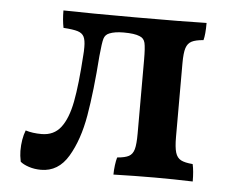

<svg xmlns="http://www.w3.org/2000/svg" viewBox="-43 -551 744 608"><g transform="rotate(5 329.5 -247.5)"><path d="M42 -13Q38 -33 38 -47Q38 -85 49 -113Q71 -106 100 -106Q139 -106 161 -134.5Q183 -163 193.5 -217.5Q204 -272 210 -367Q211 -377 211 -392Q211 -414 205.5 -425Q200 -436 185.5 -440.5Q171 -445 140 -447Q135 -472 135 -502Q217 -500 363 -500Q520 -500 590 -502Q590 -465 585 -447Q560 -445 547.5 -438.5Q535 -432 530 -416.5Q525 -401 525 -368V-134Q525 -101 530 -84.5Q535 -68 547.5 -61.5Q560 -55 585 -53Q590 -31 590 2Q528 0 470 0Q408 0 338 2Q338 -12 340 -27.5Q342 -43 345 -53Q370 -55 382 -61.5Q394 -68 398.5 -84Q403 -100 403 -134V-368Q403 -407 399.5 -422Q396 -437 382 -442Q366 -449 331 -449Q303 -449 286 -442Q273 -437 269 -424Q265 -411 261 -368Q253 -256 239.5 -177.5Q226 -99 194.5 -46Q163 7 108 7Q87 7 69 1Q51 -5 42 -13Z"/></g></svg>

Font: Vollkorn SC SemiBold
Style: Regular
Weight: 600
Designer: Friedrich Althausen
Foundry: Friedrich Althausen
Version: Version 4.015